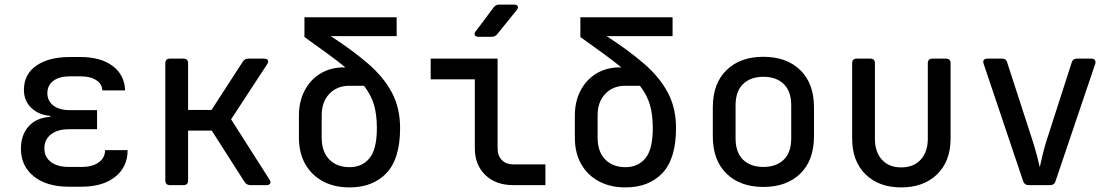

<svg xmlns="http://www.w3.org/2000/svg" viewBox="-20 -805 4840 835"><path d="M335 7H280Q183 7 127 -38Q71 -83 71 -158Q71 -218 104.5 -255.5Q138 -293 199 -297V-301Q148 -305 116 -336Q84 -367 84 -414Q84 -482 138 -519.5Q192 -557 283 -557H330Q418 -557 470 -518Q522 -479 524 -412H425Q424 -440 398.5 -456.5Q373 -473 330 -473H283Q238 -473 212 -453.5Q186 -434 186 -400Q186 -366 212 -346Q238 -326 283 -326H402V-243H280Q230 -243 201.5 -220.5Q173 -198 173 -160Q173 -122 201.5 -100.5Q230 -79 280 -79H335Q382 -79 409.5 -99Q437 -119 437 -152H535Q535 -79 481 -36Q427 7 335 7Z M719 0Q699 0 699 -20V-530Q699 -550 719 -550H778Q798 -550 798 -530V-327H900L1036 -537Q1045 -550 1060 -550H1129Q1141 -550 1145 -543Q1149 -536 1142 -526L985 -286L1152 -24Q1159 -14 1155 -7Q1151 0 1139 0H1069Q1053 0 1044 -13L901 -237H798V-20Q798 0 778 0Z M1500 10Q1434 10 1384.5 -16.5Q1335 -43 1307.5 -91.5Q1280 -140 1280 -206V-302Q1280 -364 1305 -411.5Q1330 -459 1374 -485.5Q1418 -512 1476 -512H1482Q1448 -540 1404 -572Q1360 -604 1304 -644V-730H1705V-648H1418Q1514 -586 1581.5 -527.5Q1649 -469 1684.5 -402Q1720 -335 1720 -248Q1720 -115 1661 -52.5Q1602 10 1500 10ZM1500 -78Q1555 -78 1587 -117Q1619 -156 1619 -248Q1619 -306 1606.5 -349Q1594 -392 1563 -432H1499Q1446 -432 1412.5 -397Q1379 -362 1379 -304V-206Q1379 -145 1412 -111.5Q1445 -78 1500 -78Z M2211 0Q2136 0 2090.5 -44Q2045 -88 2045 -161V-460H1853V-550H2144V-161Q2144 -128 2162.5 -109Q2181 -90 2213 -90H2352V0ZM2061 -645Q2049 -645 2045 -652Q2041 -659 2049 -669L2127 -773Q2136 -785 2151 -785H2215Q2228 -785 2231.5 -778Q2235 -771 2227 -761L2143 -657Q2134 -645 2119 -645Z M2700 10Q2634 10 2584.5 -16.5Q2535 -43 2507.5 -91.5Q2480 -140 2480 -206V-302Q2480 -364 2505 -411.5Q2530 -459 2574 -485.5Q2618 -512 2676 -512H2682Q2648 -540 2604 -572Q2560 -604 2504 -644V-730H2905V-648H2618Q2714 -586 2781.5 -527.5Q2849 -469 2884.5 -402Q2920 -335 2920 -248Q2920 -115 2861 -52.5Q2802 10 2700 10ZM2700 -78Q2755 -78 2787 -117Q2819 -156 2819 -248Q2819 -306 2806.5 -349Q2794 -392 2763 -432H2699Q2646 -432 2612.5 -397Q2579 -362 2579 -304V-206Q2579 -145 2612 -111.5Q2645 -78 2700 -78Z M3300 8Q3199 8 3139.5 -50Q3080 -108 3080 -212V-338Q3080 -442 3139.5 -500Q3199 -558 3300 -558Q3401 -558 3460.5 -500Q3520 -442 3520 -338V-212Q3520 -108 3460.5 -50Q3401 8 3300 8ZM3300 -79Q3356 -79 3388.5 -110.5Q3421 -142 3421 -203V-347Q3421 -408 3388.5 -439.5Q3356 -471 3300 -471Q3244 -471 3211.5 -439.5Q3179 -408 3179 -347V-203Q3179 -142 3211.5 -110.5Q3244 -79 3300 -79Z M3899 10Q3802 10 3744 -47Q3686 -104 3686 -202V-530Q3686 -550 3706 -550H3765Q3785 -550 3785 -530V-202Q3785 -144 3815.5 -110.5Q3846 -77 3899 -77Q3953 -77 3984 -110.5Q4015 -144 4015 -202V-530Q4015 -550 4035 -550H4094Q4114 -550 4114 -530V-202Q4114 -104 4055.5 -47Q3997 10 3899 10Z M4453 0Q4436 0 4430 -16L4258 -527Q4254 -538 4258.5 -544Q4263 -550 4274 -550H4338Q4356 -550 4360 -534L4472 -189Q4482 -157 4490 -126.5Q4498 -96 4502 -78Q4506 -96 4513 -126.5Q4520 -157 4530 -189L4641 -534Q4646 -550 4663 -550H4727Q4737 -550 4741.5 -544Q4746 -538 4743 -527L4570 -16Q4565 0 4547 0Z"/></svg>

Font: Pitagon Sans Mono Medium
Style: Regular
Weight: 500
Monospace: yes
Designer: Travis Tran
Foundry: Pitagon
Version: Version 1.001; ttfautohint (v1.8.4.7-5d5b);gftools[0.9.26]